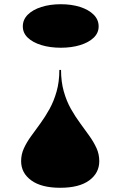

<svg xmlns="http://www.w3.org/2000/svg" viewBox="-20 -674 570 909"><path d="M265 215Q176 215 128 180Q80 145 80 89Q80 57 93 28.5Q106 0 127 -29Q148 -58 171 -89.5Q194 -121 214.5 -158Q235 -195 248 -241Q261 -287 261 -343H269Q269 -287 282 -241Q295 -195 316 -158Q337 -121 360 -90Q383 -59 403.5 -30Q424 -1 437 27.5Q450 56 450 89Q450 145 402.5 180Q355 215 265 215ZM268 -654Q319 -654 359.5 -641Q400 -628 423.5 -604.5Q447 -581 447 -549Q447 -518 423.5 -495.5Q400 -473 359.5 -460.5Q319 -448 268 -448Q217 -448 176 -460.5Q135 -473 111.5 -495.5Q88 -518 88 -549Q88 -581 111.5 -604.5Q135 -628 176 -641Q217 -654 268 -654Z"/></svg>

Font: Kalnia SemiExpanded
Style: Bold
Weight: 700
Width: 6
Designer: Frida Medrano
Foundry: Frida Medrano
Version: Version 1.105